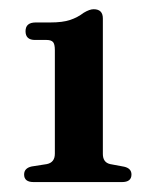

<svg xmlns="http://www.w3.org/2000/svg" viewBox="-20 -736 326 406"><path d="M54 -651.5Q34 -651.5 34 -670Q34 -688.5 55.5 -688.5H86Q112.5 -688.5 128.2 -693.8Q144 -699 157 -709Q169.5 -716.5 178 -716.5Q197.5 -716.5 197.5 -697V-410.5Q197.5 -392.5 213 -389L242.5 -383.5Q258 -380 258 -367Q258 -351 238 -351H51Q31 -351 31 -367Q31 -380.5 47 -384L79 -389Q96 -392.5 96 -411V-630Q96 -643 92 -647.2Q88 -651.5 78.5 -651.5Z"/></svg>

Font: Fraunces 72pt S050 SemiBold
Style: Regular
Weight: 600
Version: Version 1.000; ttfautohint (v1.8.3)